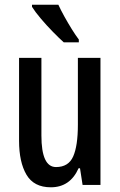

<svg xmlns="http://www.w3.org/2000/svg" viewBox="-20 -786 509 816"><path d="M407 -540V0H331L320 -71H314Q278 10 196 10Q124 10 92.5 -43.5Q61 -97 61 -188V-540H156V-210Q156 -76 218 -76Q271 -76 291 -121Q311 -166 311 -256V-540ZM228 -766Q238 -744 253.5 -716Q269 -688 285.5 -661.5Q302 -635 315 -618V-606H251Q232 -623 205 -650.5Q178 -678 153.5 -707Q129 -736 116 -757V-766Z"/></svg>

Font: Noto Sans Thai ExtCond Med
Style: Regular
Weight: 500
Width: 2
Designer: Monotype Design Team
Foundry: Monotype Imaging Inc.
Version: Version 2.002; ttfautohint (v1.8.4.7-5d5b)